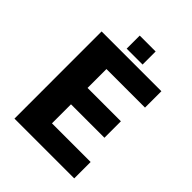

<svg xmlns="http://www.w3.org/2000/svg" viewBox="-223 -918 1039 1039"><g transform="rotate(45 296.5 -398.5)"><path d="M71 0V-667H528.4V-541.6H233.3V-397H488.5V-271H232.6V-125.4H528.4V0ZM232.7 -697V-797H354.4V-697Z"/></g></svg>

Font: Maven Pro
Style: Regular
Weight: 400
Designer: Joe Prince
Foundry: Joe Prince
Version: Version 2.103